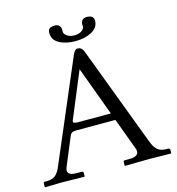

<svg xmlns="http://www.w3.org/2000/svg" viewBox="-117 -906 929 1008"><g transform="rotate(-15 347.5 -401.5)"><path d="M483.4 -775.4Q483.4 -738.3 446.5 -718Q409.7 -697.8 357.9 -697.8Q304.7 -697.8 269.5 -717.3Q234.4 -736.8 234.4 -774.4Q234.4 -791 243.4 -798.1Q252.4 -805.2 272.9 -805.2Q288.1 -805.2 296.4 -795.9Q304.7 -786.6 304.7 -773.9Q304.7 -772.9 304.2 -769.8Q303.7 -766.6 303.7 -766.1Q303.7 -751 319.3 -739.7Q335 -728.5 358.9 -728.5Q382.3 -728.5 398.2 -738.5Q414.1 -748.5 414.1 -765.1Q414.1 -765.6 413.6 -769.5Q413.1 -773.4 413.1 -774.4Q413.1 -786.6 421.1 -795.9Q429.2 -805.2 444.8 -805.2Q483.4 -805.2 483.4 -775.4ZM259.3 -283.2H437.5L338.9 -549.8L235.4 -300.8Q233.4 -296.4 233.4 -292.5Q233.4 -283.2 259.3 -283.2ZM140.1 -71.8Q135.7 -61.5 135.7 -53.2Q135.7 -26.9 182.1 -26.9H210.9Q219.2 -26.9 219.2 -18.6V0L217.3 2Q118.2 0 93.8 0L4.4 2L2.4 0V-18.6Q2.4 -26.9 10.3 -26.9H22Q50.8 -26.9 66.9 -40Q83 -53.2 95.2 -81.1L328.6 -628.4Q335.4 -644.5 341.8 -651.1Q348.1 -657.7 356 -657.7Q368.7 -657.7 376.5 -650.9Q384.3 -644 390.1 -628.4L594.7 -86.4Q606.4 -55.7 623.3 -41.3Q640.1 -26.9 668.9 -26.9H680.2Q683.6 -26.9 686.8 -24.7Q689.9 -22.5 689.9 -18.6V0L686.5 2Q610.4 0 571.3 0L438.5 2L436.5 0V-18.6Q436.5 -26.9 444.3 -26.9H472.2Q495.1 -26.9 507.1 -34.7Q519 -42.5 519 -55.2Q519 -63.5 515.6 -71.8L451.7 -244.1H241.2Q223.6 -244.1 216.1 -240Q208.5 -235.8 204.6 -226.6Z"/></g></svg>

Font: Libertinage
Style: l
Weight: 400
Designer: OSP
Foundry: OSP
Version: Version 1.0; 2008; OFL relea